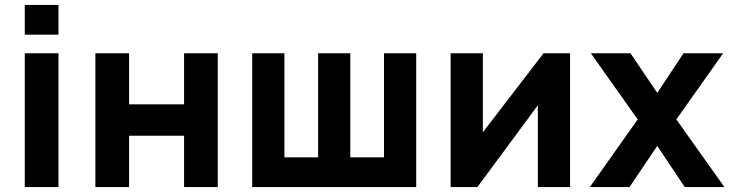

<svg xmlns="http://www.w3.org/2000/svg" viewBox="-20 -755 2954 775"><path d="M80 -615H216V-735H80ZM80 0H216V-540H80Z M365 0H501V-207H723V0H859V-540H723V-334H501V-540H365Z M998 0H1660V-540H1530V-120H1394V-540H1264V-120H1128V-540H998Z M2281 -540H2174L1929 -221V-540H1799V0H1907L2151 -330V0H2281Z M2361 0H2521L2633 -166L2744 0H2904L2710 -273L2899 -540H2739L2633 -380L2525 -540H2365L2554 -273Z"/></svg>

Font: Eudonet ExtraBold
Style: Regular
Weight: 800
Designer: Mikhail Sharanda
Foundry: Mikhail Sharanda
Version: Version 4.503;Glyphs 3.1.2 (3151)